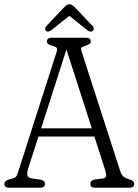

<svg xmlns="http://www.w3.org/2000/svg" viewBox="-22 -876 646 896"><path d="M188 -18Q188 0 166 0H20Q-1.5 0 -1.5 -18Q-1.5 -30.5 17.5 -38L37.5 -43Q50.5 -46.5 55.5 -55.5Q60.5 -64.5 67 -87L241.5 -631.5Q246.5 -647 242.8 -652.2Q239 -657.5 225 -661.5Q211.5 -665.5 204.2 -669.5Q197 -673.5 197 -682Q197 -700 219 -700H379Q401.5 -700 401.5 -682Q401.5 -669.5 374 -661.5Q361.5 -658 358 -653.5Q354.5 -649 359 -635.5L538.5 -79Q544.5 -60 554.2 -52Q564 -44 581.5 -39Q604.5 -32 604.5 -18Q604.5 0 582 0H421.5Q399.5 0 399.5 -18Q399.5 -33.5 419.5 -38L460.5 -43.5Q471.5 -44.5 473.2 -53.5Q475 -62.5 468.5 -83L418.5 -239H157.5L110 -91Q102.5 -67.5 106.2 -56.8Q110 -46 126 -43.5L168 -37.5Q188 -33.5 188 -18ZM170 -277H406.5L288 -645ZM410.5 -731.5Q401 -723 384.5 -736L301.5 -802L218.5 -736Q202 -724 193 -731.5Q189 -734.5 188.8 -741.2Q188.5 -748 194 -754L274.5 -839Q281.5 -846.5 287.2 -851.2Q293 -856 301 -856Q310 -856 316.2 -851.5Q322.5 -847 330 -839L410.5 -754Q416.5 -747.5 415.5 -741.2Q414.5 -735 410.5 -731.5Z"/></svg>

Font: Fraunces 144pt SuperSoft Light
Style: Regular
Weight: 300
Version: Version 1.000;[0bf87f6ff]